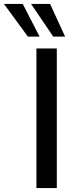

<svg xmlns="http://www.w3.org/2000/svg" viewBox="-100 -950 390 970"><path d="M84 0V-705H187V0ZM169 -765 57 -930H153L229 -765ZM41 -765 -80 -930H15L100 -765Z"/></svg>

Font: Nunito Sans 10pt SemiCondensed SemiBold
Style: Regular
Weight: 600
Width: 4
Designer: Vernon Adams
Foundry: Vernon Adams
Version: Version 3.101;gftools[0.9.27]